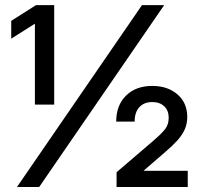

<svg xmlns="http://www.w3.org/2000/svg" viewBox="-20 -748 807 768"><path d="M196.8 -727.5V-329.6H119.6V-653.3L24.9 -593.3V-664.6L124 -727.5ZM47.9 0 547.9 -727.5H636.7L136.7 0ZM446.3 0V-59.1L592.3 -184.1Q619.6 -207 637.2 -227.5Q654.8 -248 654.8 -276.9Q654.8 -305.7 637 -322.8Q619.1 -339.8 588.9 -339.8Q556.2 -339.8 537.4 -319.3Q518.6 -298.8 518.6 -261.7H444.8Q444.8 -326.7 484.1 -365.5Q523.4 -404.3 588.9 -404.3Q650.9 -404.3 689.9 -370.4Q729 -336.4 729 -280.3Q729 -252.9 719 -230.5Q709 -208 689.5 -186.3Q669.9 -164.6 641.1 -140.1L554.7 -65.4V-64.9H731V0Z"/></svg>

Font: Inter Cardless Display
Style: Regular
Weight: 400
Designer: Rasmus Andersson
Foundry: rsms
Version: Version 4.001;git-9221beed3